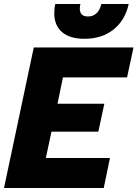

<svg xmlns="http://www.w3.org/2000/svg" viewBox="-25 -935 684 955"><path d="M245 -868Q245 -895 250 -915H375Q372 -903 372 -892Q372 -853 413 -853Q438 -853 455 -869Q472 -885 479 -915H615Q598 -835 540 -788.5Q482 -742 395 -742Q322 -742 283.5 -775.5Q245 -809 245 -868ZM143 -699H639L607 -550H288L261 -419H494L464 -280H231L203 -149H522L491 0H-5Z"/></svg>

Font: Prompt Bold
Style: Bold Italic
Weight: 700
Italic angle: -12°
Designer: Katatrad Team
Foundry: CadsonDemak
Version: Version 1.000